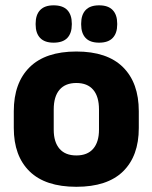

<svg xmlns="http://www.w3.org/2000/svg" viewBox="-20 -704 586 738"><path d="M273.5 14Q154.5 14 93.8 -45.2Q33 -104.5 33 -212V-276.5Q33 -385.5 94 -445.8Q155 -506 273.5 -506Q392 -506 452.8 -445.8Q513.5 -385.5 513.5 -276.5V-212Q513.5 -104.5 453 -45.2Q392.5 14 273.5 14ZM273.5 -106.5Q316 -106.5 338.2 -132.2Q360.5 -158 360.5 -205.5V-283Q360.5 -333 338.2 -359Q316 -385 273.5 -385Q231 -385 208.8 -359Q186.5 -333 186.5 -283V-205.5Q186.5 -158 208.8 -132.2Q231 -106.5 273.5 -106.5ZM186 -540Q151.5 -540 134.2 -558.2Q117 -576.5 117 -609.5V-613.5Q117 -647 134.2 -665.2Q151.5 -683.5 186 -683.5Q221.5 -683.5 238.8 -665.2Q256 -647 256 -613.5V-609.5Q256 -576.5 238.8 -558.2Q221.5 -540 186 -540ZM361 -540Q326 -540 309 -558.2Q292 -576.5 292 -609.5V-613.5Q292 -647 309 -665.2Q326 -683.5 361 -683.5Q396 -683.5 413.2 -665.2Q430.5 -647 430.5 -613.5V-609.5Q430.5 -576.5 413.2 -558.2Q396 -540 361 -540Z"/></svg>

Font: Anek Malayalam Medium
Style: Bold
Weight: 700
Version: Version 1.003